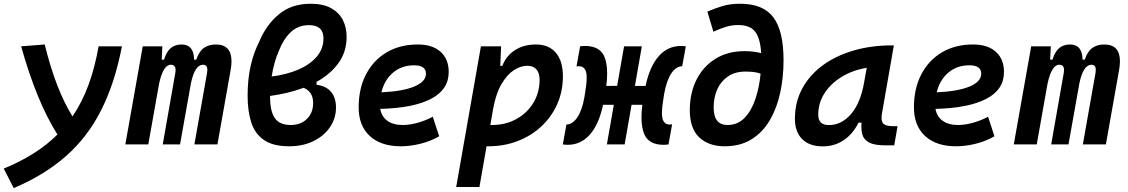

<svg xmlns="http://www.w3.org/2000/svg" viewBox="-71 -762 5951 1013"><path d="M1.5 230.5 -51.3 127.4Q124 55.7 231.9 -52.2Q175.8 -141.6 128.4 -257.3Q81.1 -373 40.5 -517.6L165 -527.3Q222.7 -290.5 311.5 -147.9Q362.3 -222.7 396 -314.2Q429.7 -405.8 449.2 -517.6H572.3Q535.2 -324.7 463.6 -182.4Q392.1 -40 278.3 60.5Q164.6 161.1 1.5 230.5Z M785.6 -517.6 782.2 -447.3H794.4Q808.1 -490.7 830.6 -509Q853 -527.3 886.7 -527.3Q952.1 -527.3 953.1 -447.3H964.4Q979.5 -491.2 1004.9 -509.3Q1030.3 -527.3 1067.9 -527.3Q1150.4 -527.3 1150.4 -438.5Q1150.4 -417 1145.5 -390.6L1076.2 0H954.6L1021.5 -377.4Q1022.9 -386.7 1022.9 -393.6Q1022.9 -420.4 1000 -420.4Q957 -420.4 936.5 -323.2L878.9 0H787.6L854 -377.4Q855.5 -385.7 855.5 -392.1Q855.5 -420.4 830.1 -420.4Q789.6 -420.4 768.1 -319.3L711.4 0H590.3L682.1 -517.6Z M1599.1 -330.1V-314.5Q1648.4 -309.1 1675 -278.1Q1701.7 -247.1 1701.7 -195.3Q1701.7 -137.7 1670.2 -91.3Q1638.7 -44.9 1583 -17.6Q1527.3 9.8 1454.6 9.8Q1369.6 9.8 1321.8 -23.2Q1273.9 -56.2 1254.6 -116.2Q1235.4 -176.3 1235.4 -256.8Q1235.4 -344.2 1251.7 -415.5Q1268.1 -486.8 1297.4 -543.5Q1333.5 -630.9 1400.4 -686.5Q1467.3 -742.2 1567.4 -742.2Q1634.3 -742.2 1676.3 -718.8Q1718.3 -695.3 1738 -656Q1757.8 -616.7 1757.8 -568.4Q1757.8 -488.3 1714.6 -429Q1671.4 -369.6 1599.1 -330.1ZM1362.3 -358.4Q1440.4 -368.2 1502.2 -394.5Q1564 -420.9 1599.9 -462.6Q1635.7 -504.4 1635.7 -559.6Q1635.7 -629.4 1559.1 -629.4Q1501 -629.4 1461.7 -591.1Q1422.4 -552.7 1400.4 -493.7Q1387.2 -464.8 1377.7 -430.2Q1368.2 -395.5 1362.3 -358.4ZM1530.8 -298.8Q1490.2 -283.7 1445.8 -272.9Q1401.4 -262.2 1354 -255.9Q1354 -252.4 1354 -249.5Q1354 -174.8 1379.2 -138.7Q1404.3 -102.5 1462.4 -102.5Q1516.1 -102.5 1548.6 -134.8Q1581.1 -167 1581.1 -218.8Q1581.1 -278.3 1530.8 -298.8Z M2053.7 -102.5Q2090.3 -102.5 2132.1 -114Q2173.8 -125.5 2212.4 -146L2246.1 -43Q2199.2 -16.1 2145.8 -3.2Q2092.3 9.8 2043.5 9.8Q1939 9.8 1880.1 -44.4Q1821.3 -98.6 1821.3 -195.8Q1821.3 -295.4 1860.4 -370.1Q1899.4 -444.8 1969.5 -486.1Q2039.6 -527.3 2133.3 -527.3Q2210.4 -527.3 2253.4 -488.8Q2296.4 -450.2 2296.4 -381.8Q2296.4 -289.1 2203.1 -240.5Q2109.9 -191.9 1935.1 -187.5Q1941.9 -147 1972.7 -124.8Q2003.4 -102.5 2053.7 -102.5ZM1941.4 -274.9Q2052.7 -279.8 2114.5 -305.4Q2176.3 -331.1 2176.3 -373Q2176.3 -417.5 2113.8 -417.5Q2048.8 -417.5 2003.2 -379.2Q1957.5 -340.8 1941.4 -274.9Z M2458.5 224.6H2335.9L2466.3 -517.6H2572.8L2568.4 -414.6H2579.1Q2600.6 -468.8 2646.7 -498Q2692.9 -527.3 2756.8 -527.3Q2824.7 -527.3 2861.8 -483.6Q2898.9 -439.9 2898.9 -359.4Q2898.9 -280.3 2869.1 -213.1Q2839.4 -146 2786.1 -95.9Q2732.9 -45.9 2661.1 -18.1Q2589.4 9.8 2504.9 9.8Q2500.5 9.8 2496.1 9.8ZM2516.1 -102.5Q2520 -102.5 2524.4 -102.5Q2596.2 -102.5 2653.1 -133.8Q2710 -165 2742.9 -219.2Q2775.9 -273.4 2775.9 -341.8Q2775.9 -377 2759 -396Q2742.2 -415 2711.4 -415Q2675.8 -415 2639.9 -391.6Q2604 -368.2 2575 -318.6Q2545.9 -269 2531.2 -190.4Z M2924.3 2Q2918 2 2911.6 1.5Q2905.3 0.5 2898.4 0L2917.5 -105Q2949.7 -105.5 2975.1 -142.8Q3000.5 -180.2 3012.7 -251L3015.6 -269.5Q3024.4 -321.3 3024.4 -352.1Q3024.4 -372.1 3021 -383.3Q3011.7 -412.6 2983.4 -412.6Q2980.5 -412.6 2977.3 -412.4Q2974.1 -412.1 2970.7 -411.6L2989.7 -517.6Q3002 -519.5 3015.6 -519.5Q3092.3 -519.5 3116.7 -465.3Q3132.3 -430.2 3132.3 -374.5Q3132.3 -344.7 3127.9 -308.6L3185.1 -309.1L3221.7 -517.6H3315.4L3278.8 -308.6H3335Q3356.9 -411.6 3404.5 -465.6Q3452.1 -519.5 3522 -519.5Q3527.8 -519.5 3534.4 -519Q3541 -518.6 3547.4 -517.6L3528.3 -412.6Q3496.1 -412.1 3470.9 -374.8Q3445.8 -337.4 3433.1 -266.6L3430.2 -248Q3421.4 -196.3 3421.4 -165.5Q3421.4 -145.5 3424.8 -134.3Q3434.1 -105 3462.4 -105Q3467.3 -105 3475.1 -106L3456.1 0Q3443.8 2 3430.2 2Q3353.5 2 3329.1 -52.2Q3313.5 -87.4 3313.5 -143.1Q3313.5 -172.9 3317.9 -209H3261.2L3224.6 0H3130.9L3167.5 -209H3110.8Q3088.9 -106 3041.3 -52Q2993.7 2 2924.3 2Z M3752 9.8Q3668 9.8 3617.9 -37.4Q3567.9 -84.5 3568.4 -184.1Q3569.3 -273.9 3604.7 -343.3Q3640.1 -412.6 3704.8 -452.4Q3769.5 -492.2 3857.9 -492.2Q3902.8 -492.2 3944.8 -481.9Q3940.9 -556.6 3914.3 -593.3Q3887.7 -629.9 3823.2 -629.9Q3789.1 -629.9 3758.1 -620.1Q3727.1 -610.4 3692.9 -594.7L3661.1 -700.7Q3699.2 -717.3 3739.5 -729.7Q3779.8 -742.2 3835 -742.2Q3955.1 -742.2 4009 -670.9Q4063 -599.6 4063 -443.4Q4063 -355.5 4045.7 -274.2Q4028.3 -192.9 3991.2 -128.9Q3954.1 -64.9 3895 -27.6Q3835.9 9.8 3752 9.8ZM3941.9 -373.5Q3920.9 -380.9 3900.6 -382.6Q3880.4 -384.3 3861.8 -384.3Q3807.6 -384.3 3770.3 -359.1Q3732.9 -334 3713.6 -291.3Q3694.3 -248.5 3694.3 -196.3Q3693.8 -102.5 3767.1 -102.5Q3820.8 -102.5 3857.2 -139.9Q3893.6 -177.2 3914.3 -239Q3935.1 -300.8 3941.9 -373.5Z M4270.5 10.3Q4200.2 10.3 4161.6 -27.8Q4123 -65.9 4123 -135.3Q4123 -223.1 4161.6 -294.7Q4200.2 -366.2 4269.3 -417Q4338.4 -467.8 4431.6 -495.1Q4524.9 -522.5 4633.8 -522.5H4645L4582 -161.6Q4580.1 -149.4 4580.1 -140.1Q4580.1 -120.6 4588.4 -110.8Q4601.1 -96.2 4642.6 -96.2H4664.6L4647 4.9H4601.1Q4542 4.9 4513.9 -10.5Q4485.8 -25.9 4478.5 -53.2Q4473.6 -71.8 4473.6 -93.3Q4473.6 -103.5 4474.6 -114.7H4458.5Q4428.7 -54.7 4380.1 -22.2Q4331.5 10.3 4270.5 10.3ZM4302.2 -102.1Q4369.1 -102.1 4419.2 -160.4Q4469.2 -218.8 4487.8 -325.7L4502 -404.3Q4428.2 -392.1 4370.4 -356.9Q4312.5 -321.8 4279.3 -270.3Q4246.1 -218.8 4246.1 -156.2Q4246.1 -102.1 4302.2 -102.1Z M4983.4 -102.5Q5020 -102.5 5061.8 -114Q5103.5 -125.5 5142.1 -146L5175.8 -43Q5128.9 -16.1 5075.4 -3.2Q5022 9.8 4973.1 9.8Q4868.7 9.8 4809.8 -44.4Q4751 -98.6 4751 -195.8Q4751 -295.4 4790 -370.1Q4829.1 -444.8 4899.2 -486.1Q4969.2 -527.3 5063 -527.3Q5140.1 -527.3 5183.1 -488.8Q5226.1 -450.2 5226.1 -381.8Q5226.1 -289.1 5132.8 -240.5Q5039.6 -191.9 4864.7 -187.5Q4871.6 -147 4902.3 -124.8Q4933.1 -102.5 4983.4 -102.5ZM4871.1 -274.9Q4982.4 -279.8 5044.2 -305.4Q5106 -331.1 5106 -373Q5106 -417.5 5043.5 -417.5Q4978.5 -417.5 4932.9 -379.2Q4887.2 -340.8 4871.1 -274.9Z M5473.1 -517.6 5469.7 -447.3H5481.9Q5495.6 -490.7 5518.1 -509Q5540.5 -527.3 5574.2 -527.3Q5639.6 -527.3 5640.6 -447.3H5651.9Q5667 -491.2 5692.4 -509.3Q5717.8 -527.3 5755.4 -527.3Q5837.9 -527.3 5837.9 -438.5Q5837.9 -417 5833 -390.6L5763.7 0H5642.1L5709 -377.4Q5710.4 -386.7 5710.4 -393.6Q5710.4 -420.4 5687.5 -420.4Q5644.5 -420.4 5624 -323.2L5566.4 0H5475.1L5541.5 -377.4Q5543 -385.7 5543 -392.1Q5543 -420.4 5517.6 -420.4Q5477.1 -420.4 5455.6 -319.3L5398.9 0H5277.8L5369.6 -517.6Z"/></svg>

Font: CaskaydiaCove NFP SemiBold
Style: Italic
Weight: 600
Italic angle: -10°
Designer: Aaron Bell
Foundry: Saja Typeworks
Version: Version 2111.001; VTT 6.35;Nerd Fonts 3.1.1